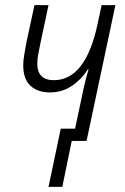

<svg xmlns="http://www.w3.org/2000/svg" viewBox="-20 -552 488 752"><path d="M170 180H224L261 0H319L432 -532H378L362 -457Q315 -238 191 -238Q126 -238 126 -303Q126 -320 130 -340.5Q134 -361 139 -386L170 -532H115L84 -388Q80 -366 75.5 -341Q71 -316 71 -296Q71 -242 99.5 -216Q128 -190 175 -190Q223 -190 260.5 -215Q298 -240 324 -280H327Q313 -235 301 -175L274 -48H218Z"/></svg>

Font: Noto Sans Display SemiCondensed Light
Style: Italic
Weight: 300
Width: 4
Italic angle: -12°
Designer: Monotype Design Team
Foundry: Monotype Imaging Inc.
Version: Version 1.900